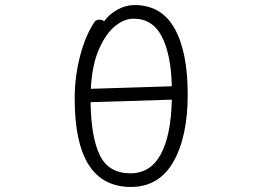

<svg xmlns="http://www.w3.org/2000/svg" viewBox="-20 -728 1040 761"><path d="M513 -708Q620 -708 672 -615Q724 -522 724 -354Q724 -186 667 -86.5Q610 13 499 13Q276 13 276 -337Q276 -424 297.5 -506.5Q319 -589 356 -643Q361 -650 375 -650Q385 -650 393 -644Q413 -672 446 -690Q479 -708 513 -708ZM497 -41Q576 -41 617 -116Q658 -191 661 -333L339 -323Q341 -183 376 -112Q411 -41 497 -41ZM661 -386Q658 -512 621.5 -583Q585 -654 509 -654Q472 -654 435.5 -624Q399 -594 372 -532.5Q345 -471 340 -376Z"/></svg>

Font: JyunsaiKaai Light
Style: Regular
Weight: 300
Designer: Fontworks Inc.
Version: Version 0.030;April 7, 2024;FontCreator 14.0.0.2901 64-bit